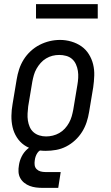

<svg xmlns="http://www.w3.org/2000/svg" viewBox="-20 -725 540 933"><path d="M202 8Q174 8 146.5 1.5Q119 -5 97.5 -20Q76 -35 61.5 -58Q47 -81 41 -107.5Q35 -134 35.5 -162.5Q36 -191 41 -219L61 -339Q65 -364 73 -388.5Q81 -413 95 -435.5Q109 -458 129 -476.5Q149 -495 172.5 -507Q196 -519 221 -525Q246 -531 272 -531Q300 -531 327 -523Q354 -515 375.5 -500Q397 -485 411.5 -462Q426 -439 432.5 -412.5Q439 -386 438 -357.5Q437 -329 433 -301L413 -181Q409 -156 401 -131.5Q393 -107 379 -84.5Q365 -62 345 -43.5Q325 -25 301.5 -13Q278 -1 252.5 3.5Q227 8 202 8ZM204 -62Q220 -62 236.5 -66Q253 -70 268 -78.5Q283 -87 295 -100Q307 -113 315.5 -128.5Q324 -144 328.5 -160Q333 -176 336 -192L356 -312Q359 -329 360 -346.5Q361 -364 358.5 -380.5Q356 -397 349 -412.5Q342 -428 330 -438.5Q318 -449 301.5 -453.5Q285 -458 268 -458Q251 -458 235 -454Q219 -450 204 -441Q189 -432 177.5 -419Q166 -406 157.5 -391Q149 -376 144.5 -360Q140 -344 137 -328L117 -208Q115 -191 114 -173.5Q113 -156 115.5 -139.5Q118 -123 124.5 -108Q131 -93 143 -82.5Q155 -72 171 -67Q187 -62 204 -62ZM188 188Q171 188 155 186Q139 184 124.5 178.5Q110 173 98 163.5Q86 154 78.5 140.5Q71 127 70 110.5Q69 94 72 78Q75 56 85.5 35Q96 14 114 -1.5Q132 -17 154.5 -23.5Q177 -30 199 -30L194 0Q185 0 176 5Q167 10 161.5 18.5Q156 27 153 36Q150 45 149 54Q147 66 148.5 77.5Q150 89 158 97Q166 105 177 108Q188 111 200 111H275L263 188ZM155 -635V-705H455V-635Z"/></svg>

Font: Iosevka Gothic
Style: Italic
Weight: 400
Italic angle: -9°
Monospace: yes
Designer: Belleve Invis
Foundry: Belleve Invis
Version: Version 15.5.1; ttfautohint (v1.8.4)